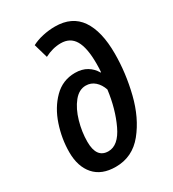

<svg xmlns="http://www.w3.org/2000/svg" viewBox="-188 -872 886 984"><g transform="rotate(-30 255.0 -379.5)"><path d="M35 -174Q35 -253 61 -331Q87 -409 138.5 -460.5Q190 -512 263 -512Q304 -512 333 -494.5Q362 -477 378 -448H381Q383 -466 383 -499Q383 -592 357 -636Q331 -680 276 -680Q228 -680 180 -655L156 -738Q184 -753 220.5 -761Q257 -769 293 -769Q393 -769 441.5 -698.5Q490 -628 490 -496Q490 -381 461 -264.5Q432 -148 368 -69Q304 10 205 10Q122 10 78.5 -39.5Q35 -89 35 -174ZM365 -355Q354 -388 331.5 -408Q309 -428 278 -428Q238 -428 207 -389.5Q176 -351 159 -291.5Q142 -232 142 -174Q142 -78 212 -78Q271 -78 311 -162.5Q351 -247 365 -355Z"/></g></svg>

Font: Noto Sans UI NarrowMedium
Style: Italic
Weight: 500
Width: 4
Italic angle: -12°
Designer: Monotype Design Team
Foundry: Monotype Imaging Inc.
Version: Version 1.001